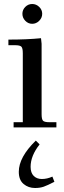

<svg xmlns="http://www.w3.org/2000/svg" viewBox="-20 -637 321 960"><path d="M22 -411V-439Q115 -439 185 -446L188 -418V-66Q188 -41 195 -33.5Q202 -26 227 -26H262V0H48V-26H94V-371Q94 -396 87 -403.5Q80 -411 55 -411ZM74 222Q74 149 159 66L178 85Q133 142 133 197Q133 227 148.5 242.5Q164 258 189 258Q216 258 242 246L252 272Q217 290 198.5 296.5Q180 303 155 303Q122 303 98 283Q74 263 74 222ZM106.5 -533Q92 -548 92 -568Q92 -588 106.5 -602.5Q121 -617 141 -617Q161 -617 176 -602.5Q191 -588 191 -568Q191 -548 176 -533Q161 -518 141 -518Q121 -518 106.5 -533Z"/></svg>

Font: Dihjauti
Style: Bold
Weight: 700
Designer: T. Christopher White
Version: Version 3.0.0